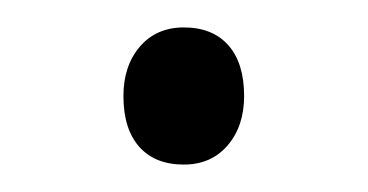

<svg xmlns="http://www.w3.org/2000/svg" viewBox="-20 -110 268 140"><path d="M70 -40Q70 -62 82 -76Q94 -90 114 -90Q135 -90 146.5 -77Q158 -64 158 -40Q158 -18 146 -4Q134 10 114 10Q93 10 81.5 -3Q70 -16 70 -40Z"/></svg>

Font: Mach ExtraLight
Style: Regular
Weight: 250
Version: Version 1.002